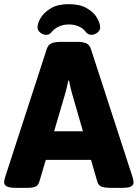

<svg xmlns="http://www.w3.org/2000/svg" viewBox="-25 -904 664 926"><path d="M53 2Q21 2 8 -5Q-5 -12 -5 -24Q-5 -31 -3 -39.5Q-1 -48 2 -57L200 -666Q207 -688 223 -695Q239 -702 267 -702H347Q376 -702 391.5 -695Q407 -688 414 -666L612 -57Q615 -48 617 -39.5Q619 -31 619 -24Q619 -12 607.5 -5Q596 2 566 2H508Q482 2 465.5 -3.5Q449 -9 444 -29L414 -133H196L165 -29Q160 -10 146.5 -4Q133 2 106 2ZM289 -451 236 -271H375L323 -451Q314 -482 308 -515H304Q298 -482 289 -451ZM198 -736Q183 -736 169.5 -746.5Q156 -757 156 -772Q156 -793 172 -819Q188 -845 221 -864.5Q254 -884 306 -884Q360 -884 393.5 -864.5Q427 -845 442.5 -818.5Q458 -792 458 -772Q458 -757 444.5 -746.5Q431 -736 415 -736Q399 -736 387 -752Q375 -768 354 -777Q333 -786 307 -786Q284 -786 263.5 -778Q243 -770 228 -754Q219 -743 213 -739.5Q207 -736 198 -736Z"/></svg>

Font: Asap ExtraBold
Style: Regular
Weight: 800
Designer: Pablo Cosgaya
Foundry: Omnibus-Type
Version: Version 3.001; ttfautohint (v1.8.4.7-5d5b)